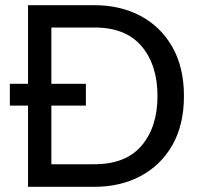

<svg xmlns="http://www.w3.org/2000/svg" viewBox="-20 -720 769 740"><path d="M88 0V-313H18V-397H88V-700H344Q444 -700 522 -658.5Q600 -617 644.5 -538.5Q689 -460 689 -350Q689 -239 644.5 -161Q600 -83 522 -41.5Q444 0 344 0ZM178 -87H344Q465 -87 526 -159Q587 -231 587 -350Q587 -469 526 -541.5Q465 -614 344 -614H178V-397H311V-313H178Z"/></svg>

Font: Cabin VF Beta
Style: Regular
Weight: 400
Designer: Pablo Impallari
Foundry: Pablo Impallari. http://www.impallari.com Igino Marini. http://www.ikern.com
Version: Version 2.200